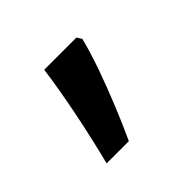

<svg xmlns="http://www.w3.org/2000/svg" viewBox="-73 -203 409 409"><g transform="rotate(-45 131.5 1.5)"><path d="M190 -116 197 -105Q188 -70 174.5 -32Q161 6 145.5 44Q130 82 113 119H46Q61 60 73.5 -2Q86 -64 93 -116Z"/></g></svg>

Font: malayalam15
Style: Book
Weight: 400
Designer: Jelle Bosma - Monotype Design Team
Foundry: Monotype Imaging Inc.
Version: Version 2.003